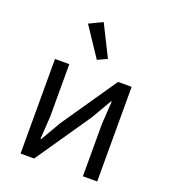

<svg xmlns="http://www.w3.org/2000/svg" viewBox="-141 -882 870 984"><g transform="rotate(20 294.0 -389.5)"><path d="M288 -585 182 -744 255 -779 340 -609ZM85 0V-516H163V-230L155 -106H159L223 -216L429 -516H503V0H425V-286L433 -410H429L365 -300L159 0Z"/></g></svg>

Font: Anuphan
Style: Regular
Weight: 400
Designer: Mike Abbink, Paul van der Laan, Pieter van Rosmalen, Mint Tantisuwanna
Foundry: Bold Monday; Cadson Demak
Version: Version 3.002;hotconv 1.0.109;makeotfexe 2.5.65596